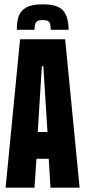

<svg xmlns="http://www.w3.org/2000/svg" viewBox="-20 -870 395 890"><path d="M6 0 73 -688H282L349 0H214L206 -134H149L140 0ZM155 -258H200L181 -563H174ZM298 -732H215Q215 -756 209 -766.5Q203 -777 178 -777Q153 -777 146.5 -766Q140 -755 140 -732H58Q58 -771 67 -796Q76 -821 102 -835.5Q128 -850 178 -850Q249 -850 273.5 -820Q298 -790 298 -732Z"/></svg>

Font: Saira Ultra Condensed Black
Style: Regular
Weight: 900
Width: 1
Designer: Hector Gatti with collaboration of the Omnibus-Type team
Foundry: Omnibus-Type
Version: Version 1.001; ttfautohint (v1.8)